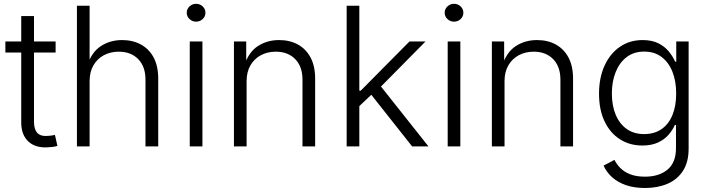

<svg xmlns="http://www.w3.org/2000/svg" viewBox="-20 -757 3663 993"><path d="M267.6 -542.5V-485.4H7.8V-542.5ZM89.8 -673.8H155.8V-127.4Q155.8 -87.9 173.3 -69.3Q190.9 -50.8 228 -54.2Q234.9 -54.2 245.4 -55.9Q255.9 -57.6 264.2 -59.1L276.9 -2.4Q266.1 1 252.9 2.7Q239.7 4.4 227.1 4.9Q162.1 8.8 126 -25.9Q89.8 -60.5 89.8 -123Z M443.4 -337.4V0H377.9V-727.5H443.4V-416H430.7Q453.1 -486.8 501.2 -518.3Q549.3 -549.8 611.3 -549.8Q666.5 -549.8 708.7 -526.9Q751 -503.9 774.7 -459.5Q798.3 -415 798.3 -350.1V0H732.4V-345.2Q732.4 -412.6 694.8 -451.2Q657.2 -489.7 594.2 -489.7Q551.3 -489.7 517.1 -471.4Q482.9 -453.1 463.1 -418.9Q443.4 -384.8 443.4 -337.4Z M961.4 0V-542.5H1026.9V0ZM994.1 -645Q974.6 -645 960.2 -658.4Q945.8 -671.9 945.8 -690.9Q945.8 -710.4 960.2 -723.9Q974.6 -737.3 994.1 -737.3Q1014.2 -737.3 1028.3 -723.9Q1042.5 -710.4 1042.5 -690.9Q1042.5 -671.9 1028.3 -658.4Q1014.2 -645 994.1 -645Z M1255.4 -337.4V0H1189.9V-542.5H1253.4V-416H1242.7Q1265.1 -486.8 1313.2 -518.3Q1361.3 -549.8 1423.3 -549.8Q1478.5 -549.8 1520.5 -526.9Q1562.5 -503.9 1586.2 -459.5Q1609.9 -415 1609.9 -350.1V0H1544.4V-345.2Q1544.4 -412.6 1506.8 -451.2Q1469.2 -489.7 1406.2 -489.7Q1363.3 -489.7 1329.1 -471.4Q1294.9 -453.1 1275.1 -418.9Q1255.4 -384.8 1255.4 -337.4Z M1833 -203.1V-288.1H1845.7L2097.7 -542.5H2180.7L1931.2 -290L1923.8 -289.1ZM1772.9 0V-727.5H1838.4V0ZM2111.3 0 1892.1 -277.3 1939.5 -323.2 2195.8 0Z M2295.4 0V-542.5H2360.8V0ZM2328.1 -645Q2308.6 -645 2294.2 -658.4Q2279.8 -671.9 2279.8 -690.9Q2279.8 -710.4 2294.2 -723.9Q2308.6 -737.3 2328.1 -737.3Q2348.1 -737.3 2362.3 -723.9Q2376.5 -710.4 2376.5 -690.9Q2376.5 -671.9 2362.3 -658.4Q2348.1 -645 2328.1 -645Z M2589.4 -337.4V0H2523.9V-542.5H2587.4V-416H2576.7Q2599.1 -486.8 2647.2 -518.3Q2695.3 -549.8 2757.3 -549.8Q2812.5 -549.8 2854.5 -526.9Q2896.5 -503.9 2920.2 -459.5Q2943.8 -415 2943.8 -350.1V0H2878.4V-345.2Q2878.4 -412.6 2840.8 -451.2Q2803.2 -489.7 2740.2 -489.7Q2697.3 -489.7 2663.1 -471.4Q2628.9 -453.1 2609.1 -418.9Q2589.4 -384.8 2589.4 -337.4Z M3315.9 215.3Q3259.8 215.3 3217 200.4Q3174.3 185.5 3145.5 159.4Q3116.7 133.3 3101.6 99.6L3157.7 69.8Q3168.9 92.3 3188.7 112.3Q3208.5 132.3 3239.7 144.5Q3271 156.7 3315.9 156.7Q3388.2 156.7 3432.1 120.4Q3476.1 84 3476.1 8.8V-110.8H3470.2Q3459 -84.5 3437.5 -59.8Q3416 -35.2 3382.8 -19.8Q3349.6 -4.4 3302.2 -4.4Q3236.8 -4.4 3186.3 -36.6Q3135.7 -68.8 3106.9 -128.9Q3078.1 -189 3078.1 -272.5Q3078.1 -355 3106.7 -417.5Q3135.3 -480 3186 -514.9Q3236.8 -549.8 3303.2 -549.8Q3352.1 -549.8 3385.3 -533Q3418.5 -516.1 3439.5 -490.2Q3460.4 -464.4 3471.7 -438H3477.5V-542.5H3541.5V11.7Q3541.5 81.5 3512.2 126.7Q3482.9 171.9 3431.9 193.6Q3380.9 215.3 3315.9 215.3ZM3311.5 -63.5Q3363.8 -63.5 3400.9 -88.9Q3438 -114.3 3457.5 -161.4Q3477.1 -208.5 3477.1 -273.4Q3477.1 -336.9 3457.8 -385.7Q3438.5 -434.6 3401.6 -462.4Q3364.7 -490.2 3311.5 -490.2Q3258.3 -490.2 3220.9 -461.7Q3183.6 -433.1 3164.1 -384Q3144.5 -335 3144.5 -273.4Q3144.5 -210.9 3164.3 -163.6Q3184.1 -116.2 3221.4 -89.8Q3258.8 -63.5 3311.5 -63.5Z"/></svg>

Font: Inter 16pt Light
Style: Regular
Weight: 300
Version: Version 4.001;git-66647c0bb